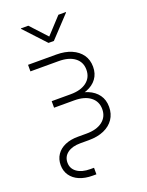

<svg xmlns="http://www.w3.org/2000/svg" viewBox="-174 -840 866 1130"><g transform="rotate(-20 259.0 -275.5)"><path d="M204.1 204.1Q156.7 204.1 121.8 189.2Q86.9 174.3 67.6 146.5Q48.3 118.7 48.3 81.5Q48.3 44.4 67.1 16.6Q85.9 -11.2 120.1 -26.1Q154.3 -41 200.7 -41H254.4Q318.4 -41 354.7 -68.8Q391.1 -96.7 391.1 -145Q391.1 -193.4 354.7 -221.4Q318.4 -249.5 254.4 -249.5H127.4V-290.5H246.1Q310.1 -290.5 346.4 -318.4Q382.8 -346.2 382.8 -395Q382.8 -443.4 346.4 -470.7Q310.1 -498 246.1 -498H69.8V-539.1H246.1Q301.3 -539.1 341.3 -521.7Q381.3 -504.4 403.6 -472.9Q425.8 -441.4 425.8 -397.9Q425.8 -354.5 403.3 -324Q380.9 -293.5 340.6 -277.8Q300.3 -262.2 246.1 -262.2H127.4V-283.2H254.4Q308.6 -283.2 348.6 -266.6Q388.7 -250 411.1 -219Q433.6 -188 433.6 -144Q433.6 -100.1 411.6 -67.6Q389.6 -35.2 349.6 -17.6Q309.6 0 254.4 0H200.7Q149.9 0 120.4 22Q90.8 43.9 90.8 81.5Q90.8 119.1 121.3 141.1Q151.9 163.1 204.1 163.1H227.5V204.1ZM149.9 -754.9 244.1 -652.8 338.4 -754.9H385.3V-752L260.7 -619.1H227.1L103.5 -752V-754.9Z"/></g></svg>

Font: Inter 18pt ExtraLight
Style: Regular
Weight: 250
Designer: Rasmus Andersson
Foundry: rsms
Version: Version 4.001;git-66647c0bb